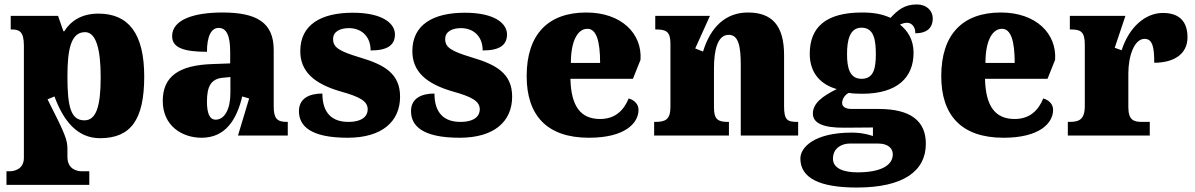

<svg xmlns="http://www.w3.org/2000/svg" viewBox="-20 -607 5354 860"><path d="M380 221V160H344C327 160 282 152 282 96V61C282 20 274 -3 193 -162L224 -175C264 -66 326 12 428 12C566 12 626 -71 626 -264C626 -459 554 -546 421 -546C344 -546 296 -512 268 -467H264L240 -536H28V-475H33C66 -475 87 -466 87 -403V100C87 153 41 160 24 160H9V221ZM358 -68C298 -68 282 -127 282 -264C282 -387 298 -463 361 -463C410 -463 431 -388 431 -261C431 -128 410 -68 358 -68Z M883 10C990 10 1040 -71 1065 -175L1096 -166L1046 0H1269V-61H1265C1220 -61 1206 -77 1206 -131V-383C1206 -507 1129 -551 976 -551C853 -551 751 -521 751 -445C751 -394 801 -375 907 -375C907 -446 927 -482 959 -482C994 -482 1011 -449 1011 -375V-323L930 -320C782 -315 709 -265 709 -155C709 -43 796 10 883 10ZM946 -71C919 -71 907 -99 907 -152C907 -220 925 -255 981 -259L1012 -262V-191C1012 -118 986 -71 946 -71Z M1537 10C1693 10 1772 -64 1772 -174C1772 -279 1699 -318 1591 -350C1498 -378 1472 -395 1472 -432C1472 -465 1502 -481 1543 -481C1597 -481 1640 -446 1640 -381C1716 -381 1749 -405 1749 -453C1749 -500 1697 -550 1560 -550C1419 -550 1325 -497 1325 -378C1325 -288 1385 -232 1507 -197C1589 -174 1627 -155 1627 -117C1627 -88 1604 -61 1540 -61C1472 -61 1424 -96 1424 -188C1366 -188 1319 -167 1319 -109C1319 -44 1369 10 1537 10Z M2039 10C2195 10 2274 -64 2274 -174C2274 -279 2201 -318 2093 -350C2000 -378 1974 -395 1974 -432C1974 -465 2004 -481 2045 -481C2099 -481 2142 -446 2142 -381C2218 -381 2251 -405 2251 -453C2251 -500 2199 -550 2062 -550C1921 -550 1827 -497 1827 -378C1827 -288 1887 -232 2009 -197C2091 -174 2129 -155 2129 -117C2129 -88 2106 -61 2042 -61C1974 -61 1926 -96 1926 -188C1868 -188 1821 -167 1821 -109C1821 -44 1871 10 2039 10Z M2618 10C2779 10 2840 -55 2840 -115C2840 -141 2821 -159 2796 -166C2774 -113 2736 -74 2668 -74C2582 -74 2538 -129 2535 -254H2815L2849 -339C2857 -457 2763 -551 2606 -551C2436 -551 2339 -454 2339 -266C2339 -91 2429 10 2618 10ZM2537 -325C2537 -425 2568 -478 2611 -478C2651 -478 2668 -424 2668 -325Z M3245 0V-61H3241C3197 -61 3178 -71 3178 -125V-301C3178 -380 3193 -451 3244 -451C3287 -451 3298 -402 3298 -317V0H3555V-61H3551C3506 -61 3492 -70 3492 -131V-360C3492 -494 3437 -551 3330 -551C3232 -551 3163 -488 3129 -376L3094 -390L3160 -536H2915V-475H2919C2963 -475 2983 -466 2983 -412V-128C2983 -70 2959 -61 2914 -61H2910V0Z M3818 233C4027 233 4127 159 4127 37C4127 -66 4058 -119 3915 -119H3795C3772 -119 3752 -126 3752 -146C3752 -166 3769 -187 3783 -191C3794 -188 3827 -187 3841 -187C4001 -187 4072 -261 4072 -371C4072 -430 4045 -470 4011 -497C4019 -500 4029 -505 4044 -505C4057 -505 4080 -494 4080 -458C4139 -458 4158 -489 4158 -524C4158 -558 4132 -587 4086 -587C4032 -587 4002 -563 3969 -527C3931 -544 3894 -551 3841 -551C3679 -551 3607 -485 3607 -366C3607 -275 3661 -227 3728 -208C3664 -176 3621 -145 3621 -98C3621 -57 3664 -34 3762 -35L3890 -36V2C3849 -11 3821 -13 3795 -13C3626 -13 3565 54 3565 103C3565 189 3648 233 3818 233ZM3839 -254C3785 -254 3774 -305 3774 -364C3774 -425 3785 -483 3839 -483C3895 -483 3903 -427 3903 -365C3903 -304 3895 -254 3839 -254ZM3821 165C3762 165 3711 149 3711 104C3711 52 3756 36 3785 36H3914C3959 36 3979 59 3979 84C3979 137 3919 165 3821 165Z M4475 10C4636 10 4697 -55 4697 -115C4697 -141 4678 -159 4653 -166C4631 -113 4593 -74 4525 -74C4439 -74 4395 -129 4392 -254H4672L4706 -339C4714 -457 4620 -551 4463 -551C4293 -551 4196 -454 4196 -266C4196 -91 4286 10 4475 10ZM4394 -325C4394 -425 4425 -478 4468 -478C4508 -478 4525 -424 4525 -325Z M5130 0V-61H5095C5058 -61 5034 -69 5034 -128V-278C5034 -355 5060 -433 5107 -433C5144 -433 5150 -391 5150 -326C5239 -326 5299 -365 5299 -440C5299 -506 5267 -549 5189 -549C5111 -549 5038 -487 5004 -382L4973 -393L5021 -536H4772V-475H4776C4820 -475 4839 -466 4839 -407V-133C4839 -70 4813 -61 4768 -61H4763V0Z"/></svg>

Font: UArctic Serif Black
Style: Regular
Weight: 900
Designer: Customization by Puisto advertising & original work Monotype Design Team
Foundry: Monotype Imaging Inc.
Version: Version 2.004